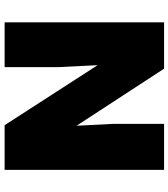

<svg xmlns="http://www.w3.org/2000/svg" viewBox="32 -784 751 856"><g transform="rotate(-90 408.0 -355.5)"><path d="M79.1 0V-710.9H278.3L545.9 -296.4L537.1 -475.1V-710.9H736.8V0H530.3L275.9 -390.1L284.2 -228V0Z"/></g></svg>

Font: Comme Black
Style: Regular
Weight: 900
Version: Version 1.000;gftools[0.9.27]